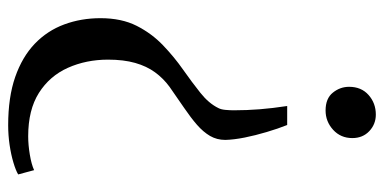

<svg xmlns="http://www.w3.org/2000/svg" viewBox="-255 -534 940 470"><g transform="rotate(90 215.0 -299.0)"><path d="M286 -532Q295 -509.5 303.2 -481.8Q311.5 -454 316.8 -427.5Q322 -401 322.5 -380.5Q322.5 -360 312.8 -343.2Q303 -326.5 285.5 -311.2Q268 -296 244.2 -279.8Q220.5 -263.5 192.5 -244Q172 -229 157 -208.5Q142 -188 134 -159.8Q126 -131.5 126 -93.5Q126 -40 146 4.8Q166 49.5 207.5 75.8Q249 102 313.5 102Q334.5 102 358.5 98Q382.5 94 396.5 87.5L407 126.5Q397 132.5 377.8 138.2Q358.5 144 334.8 147.5Q311 151 286.5 151Q218 151 168.5 133.8Q119 116.5 87 85.8Q55 55 39.8 13.8Q24.5 -27.5 24.5 -75Q24.5 -126.5 43.2 -163.5Q62 -200.5 90.8 -228Q119.5 -255.5 150.5 -277.2Q181.5 -299 207.2 -319.5Q233 -340 244.5 -363.5Q248 -370 249 -381Q250 -392 250 -401Q250 -433 247.5 -464.5Q245 -496 239.5 -532ZM260.5 -749Q284 -749 301 -733Q318 -717 318 -691.5Q318 -663 297.8 -644.5Q277.5 -626 250.5 -626Q221 -626 206.8 -643.8Q192.5 -661.5 192.5 -683.5Q192.5 -713.5 212.5 -731.2Q232.5 -749 260.5 -749Z"/></g></svg>

Font: Merriweather 120pt Medium
Style: Regular
Weight: 500
Version: Version 2.100